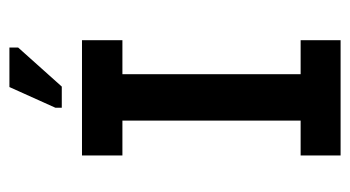

<svg xmlns="http://www.w3.org/2000/svg" viewBox="-192 -570 761 418"><g transform="rotate(-90 189.0 -360.5)"><path d="M136 -18V-545H237V-18ZM60 0V-87H311V0ZM60 -475V-563H311V-475ZM210 -607H164V-621L209 -721H295V-702Z"/></g></svg>

Font: Darker Grotesque
Style: Bold
Weight: 700
Designer: Gabriel Lam
Foundry: TypeRant
Version: Version 1.000;gftools[0.9.28]